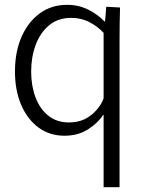

<svg xmlns="http://www.w3.org/2000/svg" viewBox="-20 -551 589 795"><path d="M409 -75H407Q386 -42 344.5 -15.5Q303 11 247 11Q186 11 140 -22.5Q94 -56 68 -116Q42 -176 42 -255Q42 -336 69 -398Q96 -460 144.5 -495.5Q193 -531 258 -531Q306 -531 345.5 -511Q385 -491 413 -462H415L420 -523L477 -520Q476 -489 475.5 -453.5Q475 -418 475 -379V224H409ZM265 -44Q320 -44 357.5 -74.5Q395 -105 409 -144V-415Q385 -441 351 -459Q317 -477 275 -477Q220 -477 183 -446Q146 -415 127.5 -364.5Q109 -314 109 -255Q109 -196 127 -148Q145 -100 180 -72Q215 -44 265 -44Z"/></svg>

Font: Murecho Light
Style: Regular
Weight: 300
Designer: Neil Summerour
Foundry: Positype
Version: Version 1.010; ttfautohint (v1.8.3)